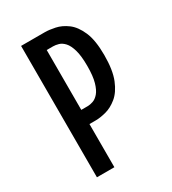

<svg xmlns="http://www.w3.org/2000/svg" viewBox="-172 -793 794 886"><g transform="rotate(-30 225.0 -350.0)"><path d="M81 0V-700H208Q230 -700 261.2 -693.5Q292.5 -687 322.5 -664.8Q352.5 -642.5 372.5 -596.5Q392.5 -550.5 392.5 -471.5Q392.5 -391.5 373 -343.2Q353.5 -295 323.5 -270.5Q293.5 -246 262.2 -238Q231 -230 208 -230H174V0ZM174 -305.5H207.5Q221 -305.5 236.8 -310.8Q252.5 -316 266.8 -332.5Q281 -349 290.2 -381.2Q299.5 -413.5 299.5 -467.5Q299.5 -521.5 290.2 -553Q281 -584.5 266.8 -600Q252.5 -615.5 236.8 -620Q221 -624.5 207.5 -624.5H174Z"/></g></svg>

Font: Trispace Condensed
Style: Regular
Weight: 400
Width: 3
Designer: Tyler Finck
Foundry: Etcetera Type Company
Version: Version 1.210; ttfautohint (v1.8.3)